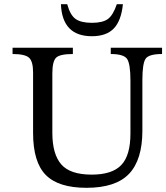

<svg xmlns="http://www.w3.org/2000/svg" viewBox="-20 -885 794 917"><path d="M754 -657V-627Q691 -627 675.5 -604.5Q660 -582 660 -502V-261Q660 -122 596.5 -55Q533 12 393 12Q259 12 198.5 -49.5Q138 -111 138 -250V-539Q138 -592 118.5 -609.5Q99 -627 40 -627V-657H328V-627Q266 -627 248 -609.5Q230 -592 230 -534V-251Q230 -149 272.5 -100Q315 -51 418 -51Q516 -51 559.5 -97Q603 -143 603 -247V-499Q603 -580 587 -603.5Q571 -627 509 -627V-657ZM538 -865H567Q559 -786 523.5 -749Q488 -712 419 -712Q277 -712 271 -865H301Q315 -813 341 -794.5Q367 -776 419 -776Q470 -776 495 -794Q520 -812 538 -865Z"/></svg>

Font: myMathFont
Style: Regular
Weight: 400
Designer: Ross Mills, John Hudson & Paul Hanslow, Tiro Typeworks Ltd; with prior portions MicroPress Inc., and Coen Hoffman. Math 
Foundry: Tiro Typeworks Ltd
Version: Version 2.13 b171